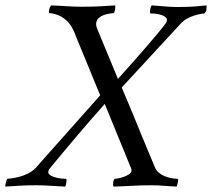

<svg xmlns="http://www.w3.org/2000/svg" viewBox="-80 -690 788 713"><path d="M227 -665Q209 -665 195 -665.5Q181 -666 168 -667Q155 -668 141 -668.5Q127 -669 110 -670Q105 -665 102.5 -653Q100 -641 104 -641Q108 -641 114.5 -640Q121 -639 128 -636.5Q135 -634 142 -631Q149 -628 154 -624Q163 -618 169.5 -611.5Q176 -605 181.5 -597Q187 -589 192 -579Q197 -569 202 -555L292 -336L53 -67Q41 -54 23.5 -45.5Q6 -37 -10 -33Q-26 -29 -38 -27.5Q-50 -26 -53 -26Q-54 -25 -55.5 -21Q-57 -17 -58 -12.5Q-59 -8 -60 -3.5Q-61 1 -60 3Q-31 1 -5.5 -0.5Q20 -2 57 -2Q70 -2 83 -1.5Q96 -1 109.5 0Q123 1 136 1.5Q149 2 162 3Q164 1 166 -10Q168 -21 166 -26Q147 -26 134 -29Q121 -32 113.5 -35.5Q106 -39 102.5 -43Q99 -47 99 -50Q99 -55 102 -60Q105 -65 107 -67Q115 -77 137.5 -104Q160 -131 189 -165.5Q218 -200 250 -237Q282 -274 309 -304L406 -67Q407 -65 408 -61Q409 -57 408 -55Q407 -48 398.5 -42.5Q390 -37 380 -33.5Q370 -30 360.5 -28Q351 -26 347 -26Q345 -26 343 -22Q341 -18 340.5 -13Q340 -8 340 -3.5Q340 1 342 3Q362 2 378.5 1.5Q395 1 411.5 0Q428 -1 444.5 -1.5Q461 -2 481 -2Q495 -2 506.5 -1.5Q518 -1 529 0Q540 1 551 1.5Q562 2 576 3Q576 2 577.5 -2Q579 -6 580 -10.5Q581 -15 581.5 -19.5Q582 -24 581 -26Q569 -26 556 -28.5Q543 -31 531 -36Q519 -41 510 -48.5Q501 -56 496 -67Q495 -69 487.5 -87.5Q480 -106 468 -134Q456 -162 442.5 -195.5Q429 -229 415.5 -261.5Q402 -294 390.5 -321.5Q379 -349 372 -365L588 -599Q600 -613 615 -621Q630 -629 643.5 -633Q657 -637 666.5 -638.5Q676 -640 679 -640Q682 -643 684 -646.5Q686 -650 686.5 -654Q687 -658 687 -662Q687 -666 687 -670Q670 -668 644.5 -666Q619 -664 582 -664Q569 -664 557.5 -664.5Q546 -665 534 -666Q522 -667 509.5 -668Q497 -669 483 -670Q482 -668 480 -663Q478 -658 477.5 -653Q477 -648 477 -644Q477 -640 479 -640Q498 -640 510 -637Q522 -634 528.5 -630.5Q535 -627 537.5 -623Q540 -619 540 -616Q540 -611 537 -606Q534 -601 532 -599Q525 -589 507 -567.5Q489 -546 465 -518Q441 -490 413 -458.5Q385 -427 358 -397L283 -578Q279 -587 277.5 -594.5Q276 -602 278 -608Q280 -618 288 -624.5Q296 -631 306.5 -634.5Q317 -638 326.5 -639.5Q336 -641 341 -641Q343 -641 344.5 -644.5Q346 -648 347 -653Q348 -658 348 -663Q348 -668 348 -670Q319 -668 290.5 -666.5Q262 -665 227 -665Z"/></svg>

Font: Vermiglione
Style: Italic
Weight: 400
Italic angle: -11°
Version: Version 1.105